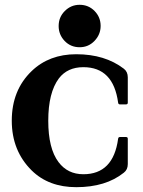

<svg xmlns="http://www.w3.org/2000/svg" viewBox="-20 -774 599 804"><path d="M299.3 9.8Q184.1 9.8 112.8 -60.1Q29.3 -142.6 29.3 -268.6Q29.3 -396.5 112.8 -476.6Q186 -546.9 299.3 -546.9Q419.4 -546.9 498.5 -486.3Q515.1 -473.6 515.1 -450.2V-344.2Q515.1 -336.9 507.8 -336.9H481.9Q475.6 -336.9 474.6 -344.2Q454.6 -492.7 329.1 -492.7Q262.7 -492.7 226.6 -445.8Q182.1 -386.2 182.1 -268.6Q182.1 -151.9 225.1 -95.2Q263.2 -44.4 329.1 -44.4Q454.6 -44.4 474.6 -192.9Q475.6 -200.2 481.9 -200.2H507.8Q515.1 -200.2 515.1 -192.9V-86.9Q515.1 -63.5 498.5 -50.8Q422.9 9.8 299.3 9.8ZM313.5 -753.9Q350.6 -753.9 376 -728Q401.4 -702.1 401.4 -665.5Q401.4 -629.4 375.5 -602.5Q350.1 -576.2 313.5 -576.2Q275.9 -576.2 250.7 -602.5Q225.6 -628.9 225.6 -665Q225.6 -702.1 251 -727.5Q276.9 -753.9 313.5 -753.9Z"/></svg>

Font: Simply Serif
Style: Bold
Weight: 700
Designer: Wojciech Kalinowski "wmk69" (wmk69@o2.pl)
Foundry: Wojciech Kalinowski "wmk69" (wmk69@o2.pl)
Version: Version 1.0.0; 2022-02-18